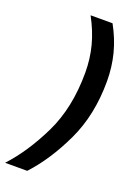

<svg xmlns="http://www.w3.org/2000/svg" viewBox="-184 -791 677 970"><g transform="rotate(20 154.5 -306.0)"><path d="M201 -448Q201 -523 183 -591.5Q165 -660 127 -730H245Q283 -661 301 -591Q319 -521 319 -444Q319 -263 251.5 -120.5Q184 22 95 118H-24Q64 23 132.5 -118Q201 -259 201 -448Z"/></g></svg>

Font: Niramit SemiBold
Style: Italic
Weight: 600
Italic angle: -10°
Designer: Katatrad Aksorn Co.,Ltd.
Foundry: Cadson Demak Co.,Ltd.
Version: Version 1.001; ttfautohint (v1.6)